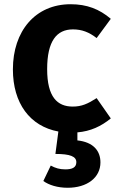

<svg xmlns="http://www.w3.org/2000/svg" viewBox="-20 -610 556 908"><path d="M504 -50 437 -146C395 -119 366 -106 324 -106C252 -106 203 -150 203 -283C203 -416 248 -471 325 -471C367 -471 401 -458 437 -430L504 -521C450 -567 391 -590 314 -590C147 -590 41 -463 41 -282C41 -122 121 -13 256 12L242 118C312 118 341 130 341 157C341 183 320 191 289 191C262 191 242 185 220 173L185 246C211 265 252 278 300 278C392 278 455 230 455 158C455 103 421 62 346 54V16C408 11 459 -13 504 -50Z"/></svg>

Font: Glow Sans TC Normal
Style: Bold
Weight: 700
Designer: Ryoko NISHIZUKA (kana, bopomofo & ideographs); Paul D. Hunt (Latin, Greek & Cyrillic); Sandoll Communications, Soo-young
Version: Version 0.93